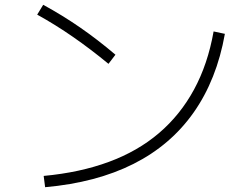

<svg xmlns="http://www.w3.org/2000/svg" viewBox="-20 -760 1040 800"><path d="M162 -27Q313 -41 433.5 -85.5Q554 -130 642.5 -205.5Q731 -281 788.5 -387Q846 -493 870 -629L917 -619Q883 -428 787 -291.5Q691 -155 536 -77Q381 1 168 20ZM432 -494Q358 -555 284.5 -606Q211 -657 135 -699L160 -740Q239 -697 313 -646Q387 -595 461 -532Z"/></svg>

Font: M PLUS 2 Thin Light
Style: Regular
Weight: 300
Version: Version 1.001